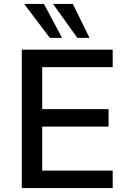

<svg xmlns="http://www.w3.org/2000/svg" viewBox="-20 -958 656 978"><path d="M91 0V-705H554V-616H195V-402H533V-313H195V-89H554V0ZM374 -765 250 -938H351L436 -765ZM234 -765 103 -938H204L296 -765Z"/></svg>

Font: NunitoSans_10ptSemiBold
Style: Regular
Weight: 600
Designer: Vernon Adams
Foundry: Vernon Adams
Version: Version 3.101;gftools[0.9.27]